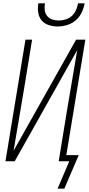

<svg xmlns="http://www.w3.org/2000/svg" viewBox="-20 -975 540 1161"><path d="M329 -815Q301 -815 274.5 -823.5Q248 -832 231.5 -852Q215 -872 211 -899.5Q207 -927 212 -955H252Q248 -934 250.5 -914Q253 -894 264.5 -879Q276 -864 295 -857.5Q314 -851 335 -851Q356 -851 377 -857.5Q398 -864 414.5 -879Q431 -894 439.5 -914Q448 -934 452 -955H492Q487 -927 474 -899.5Q461 -872 437.5 -852Q414 -832 385.5 -823.5Q357 -815 329 -815ZM369 166H328L399 0H335L383 -294Q399 -389 415 -483.5Q431 -578 447 -672L69 0H13L134 -735H174L126 -441Q110 -346 94 -251.5Q78 -157 62 -63L440 -735H496L381 -37H456Z"/></svg>

Font: Iosevka Extralight Oblique
Style: Regular
Weight: 200
Italic angle: -9°
Monospace: yes
Designer: Belleve Invis
Foundry: Belleve Invis
Version: Version 32.5.0; ttfautohint (v1.8.4)